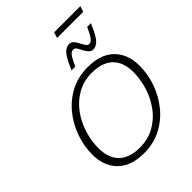

<svg xmlns="http://www.w3.org/2000/svg" viewBox="-291 -1219 1384 1384"><g transform="rotate(-45 401.0 -527.5)"><path d="M777.5 -459.5Q777.5 -373.5 748 -290Q718.5 -206.5 663.5 -138.8Q608.5 -71 530.5 -30.5Q452.5 10 355.5 10Q222.5 10 152.8 -59.8Q83 -129.5 83 -247.5Q83 -333.5 112.5 -417Q142 -500.5 197 -568.2Q252 -636 330 -676.5Q408 -717 505 -717Q638 -717 707.8 -647.2Q777.5 -577.5 777.5 -459.5ZM147 -249Q147 -146.5 202.2 -93.2Q257.5 -40 362 -40Q446 -40 511.2 -76.8Q576.5 -113.5 621.5 -174.2Q666.5 -235 690 -309.2Q713.5 -383.5 713.5 -458Q713.5 -560.5 658.2 -613.8Q603 -667 498 -667Q414.5 -667 349.2 -630.2Q284 -593.5 239 -532.8Q194 -472 170.5 -397.8Q147 -323.5 147 -249ZM746 -924.5Q720.5 -864 700.5 -832.5Q680.5 -801 662.2 -789.5Q644 -778 624.5 -778Q603.5 -778 589.8 -793.5Q576 -809 566 -829.2Q556 -849.5 546 -865Q536 -880.5 521.5 -880.5Q509.5 -880.5 499.5 -873.8Q489.5 -867 476.8 -846.2Q464 -825.5 444.5 -782.5H407Q432 -843 452 -874.5Q472 -906 490.2 -917.5Q508.5 -929 528 -929Q549.5 -929 563 -913.5Q576.5 -898 586.5 -877.8Q596.5 -857.5 606.8 -842Q617 -826.5 631 -826.5Q643 -826.5 653 -833.2Q663 -840 675.8 -860.8Q688.5 -881.5 708 -924.5ZM498.5 -1021.5 511.5 -1065H778.5L765.5 -1021.5Z"/></g></svg>

Font: Newsreader 6pt Light
Style: Italic
Weight: 300
Italic angle: -17°
Designer: Hugues Gentile
Foundry: Production Type
Version: Version 1.003; ttfautohint (v1.8.3)